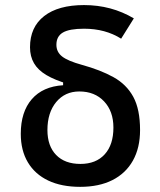

<svg xmlns="http://www.w3.org/2000/svg" viewBox="-20 -723 626 753"><path d="M294.4 9.8Q221.2 9.8 169.2 -14.9Q117.2 -39.6 89.4 -86.2Q61.5 -132.8 61.5 -198.2Q61.5 -284.2 104.7 -334Q147.9 -383.8 227.5 -388.7V-420.9L247.6 -393.6Q195.3 -408.7 162.1 -428.5Q128.9 -448.2 113.3 -475.1Q97.7 -502 97.7 -537.6Q97.7 -616.7 153.1 -659.9Q208.5 -703.1 309.6 -703.1Q417 -703.1 504.9 -650.9L455.1 -571.3Q393.1 -610.4 309.6 -610.4Q252.4 -610.4 226.8 -595.5Q201.2 -580.6 201.2 -547.4Q201.2 -519 223.6 -501.5Q246.1 -483.9 300.8 -468.8Q374 -448.7 425 -420.4Q476.1 -392.1 502.7 -343.3Q529.3 -294.4 529.3 -212.9Q529.3 -143.1 501.2 -93Q473.1 -43 420.7 -16.6Q368.2 9.8 294.4 9.8ZM295.4 -80.1Q356.4 -80.1 390.6 -117.7Q424.8 -155.3 424.8 -222.7Q424.8 -286.6 388.2 -325.4Q351.6 -364.3 291 -364.3Q234.9 -364.3 200.4 -322.8Q166 -281.2 166 -212.9Q166 -150.4 200.2 -115.2Q234.4 -80.1 295.4 -80.1Z"/></svg>

Font: Cascadia Mono PL
Style: Regular
Weight: 400
Monospace: yes
Designer: Aaron Bell
Foundry: Saja Typeworks
Version: Version 2102.003